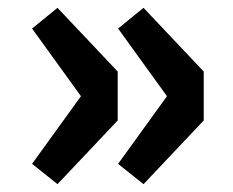

<svg xmlns="http://www.w3.org/2000/svg" viewBox="-20 -534 597 491"><path d="M127 -63 281 -226V-351L127 -514L62 -461L187 -288L62 -115ZM347 -63 501 -226V-351L347 -514L282 -461L407 -288L282 -115Z"/></svg>

Font: Noto Sans CJK JP Black
Style: Regular
Weight: 900
Designer: Ryoko NISHIZUKA (kana & ideographs); Paul D. Hunt (Latin, Greek & Cyrillic); Wenlong ZHANG (bopomofo); Sandoll Communica
Foundry: Adobe Systems Incorporated
Version: Version 1.004;PS 1.004;hotconv 1.0.82;makeotf.lib2.5.63406